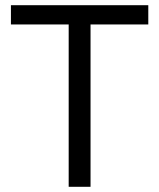

<svg xmlns="http://www.w3.org/2000/svg" viewBox="-20 -718 612 738"><path d="M550 -624V-698H22V-624H244V0H328V-624Z"/></svg>

Font: IBMKR
Style: Regular
Weight: 400
Designer: Mike Abbink; Paul van der Laan; Pieter van Rosmalen; Wujin Sim; Chorong Kim; Dohee Lee;
Foundry: Sandoll Inc.
Version: Version 1.002